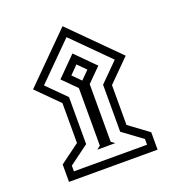

<svg xmlns="http://www.w3.org/2000/svg" viewBox="-129 -737 834 911"><g transform="rotate(-20 288.0 -281.5)"><path d="M242.7 -26.9H333.5L315.4 -40.5V-331.5L383.8 -399.9L288.1 -496.1L192.4 -399.9L260.7 -331.5V-40.5ZM247.6 -399.9 288.1 -440.9 328.6 -399.9 288.1 -359.4ZM109.4 -399.9 288.1 -578.6 466.8 -399.9 374 -307.1V-69.8L472.7 2.9V31.7H103.5V2.9L202.1 -69.8V-307.1ZM54.2 -399.9 163.1 -291V-89.8L64.5 -17.1V70.8H511.7V-17.1L413.1 -89.8V-291L522 -399.9L288.1 -633.8Z"/></g></svg>

Font: Vazir Variable Regular
Style: Regular
Weight: 400
Designer: Saber Rastikerdar
Foundry: Saber Rastikerdar
Version: Version 30.1.0